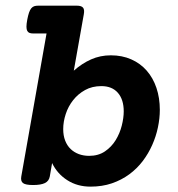

<svg xmlns="http://www.w3.org/2000/svg" viewBox="-20 -661 640 691"><path d="M378.9 -461.9Q419.4 -461.9 452.1 -447.5Q484.9 -433.1 507.8 -407Q530.8 -380.9 543 -344.7Q555.2 -308.6 555.2 -265.6Q555.2 -234.9 548.3 -202.4Q541.5 -169.9 527.8 -139.2Q514.2 -108.4 493.7 -81.3Q473.1 -54.2 445.3 -33.7Q417.5 -13.2 382.6 -1.2Q347.7 10.7 305.7 10.7Q258.3 10.7 222.2 -12.5Q186 -35.6 167.5 -74.2L159.2 -25.9Q156.2 -9.3 141.6 -2.2Q127 4.9 99.1 4.9Q71.8 4.9 62.7 -2.2Q53.7 -9.3 56.6 -25.9L147.5 -540.5H100.1Q91.8 -540.5 86.4 -542.5Q81.1 -544.4 78.1 -549.8Q75.2 -555.2 75.2 -564.9Q75.2 -574.7 78.1 -590.3Q81.1 -606 84.5 -615.7Q87.9 -625.5 92.5 -631.1Q97.2 -636.7 103.3 -638.7Q109.4 -640.6 117.7 -640.6H256.3Q272.9 -640.6 278.8 -633.5Q284.7 -626.5 281.7 -609.9L245.6 -406.7Q274.9 -432.6 307.9 -447.3Q340.8 -461.9 378.9 -461.9ZM344.7 -351.1Q311.5 -351.1 286.1 -336.9Q260.7 -322.8 243.2 -300.5Q225.6 -278.3 216.6 -250.7Q207.5 -223.1 207.5 -196.3Q207.5 -172.9 214.6 -154.8Q221.7 -136.7 234.1 -124.8Q246.6 -112.8 263.7 -106.4Q280.8 -100.1 300.8 -100.1Q334 -100.1 357.7 -116.2Q381.3 -132.3 396.2 -156.5Q411.1 -180.7 418.2 -208.7Q425.3 -236.8 425.3 -260.3Q425.3 -302.7 404.3 -326.9Q383.3 -351.1 344.7 -351.1Z"/></svg>

Font: Courier Prime
Style: Bold Italic
Weight: 700
Monospace: yes
Designer: Alan Dague-Greene
Foundry: Quote-Unquote Apps
Version: Version 1.202